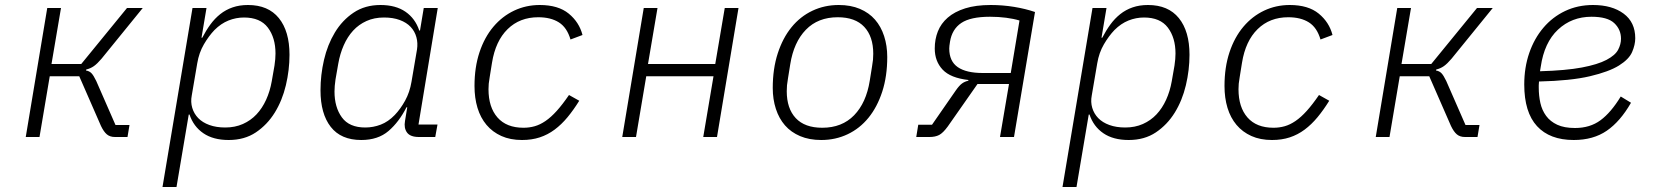

<svg xmlns="http://www.w3.org/2000/svg" viewBox="-20 -548 6640 768"><path d="M169 -516H224L186 -292H305L488 -516H551L386 -313Q369 -293 355.5 -283.5Q342 -274 325 -270L324 -266Q337 -264 345.5 -255.5Q354 -247 365 -224L442 -48H498L490 0H440Q420 0 407.5 -10.5Q395 -21 384 -44L297 -243H179L138 0H83Z M750 -516H806L786 -397H789Q804 -426 821.5 -450Q839 -474 861 -491.5Q883 -509 910.5 -518.5Q938 -528 972 -528Q1053 -528 1095.5 -475.5Q1138 -423 1138 -329Q1138 -268 1123.5 -207Q1109 -146 1079 -97.5Q1049 -49 1003.5 -18.5Q958 12 895 12Q833 12 793.5 -15Q754 -42 738 -90H735L686 200H630ZM881 -38Q920 -38 951.5 -52Q983 -66 1006 -90.5Q1029 -115 1044.5 -149Q1060 -183 1067 -223L1078 -286Q1080 -300 1081 -311.5Q1082 -323 1082 -334Q1082 -397 1051.5 -437.5Q1021 -478 956 -478Q924 -478 894 -466Q864 -454 838 -428Q815 -404 795.5 -370.5Q776 -337 769 -295L747 -166Q742 -140 749 -116.5Q756 -93 773 -75.5Q790 -58 817.5 -48Q845 -38 881 -38Z M1425 12Q1344 12 1303 -40.5Q1262 -93 1262 -187Q1262 -248 1276 -308.5Q1290 -369 1319.5 -418Q1349 -467 1394.5 -497.5Q1440 -528 1502 -528Q1563 -528 1602 -501Q1641 -474 1657 -426H1660L1675 -516H1731L1654 -50H1730L1721 0H1656Q1621 0 1608 -18Q1595 -36 1600 -64L1609 -119H1606Q1576 -60 1534 -24Q1492 12 1425 12ZM1441 -38Q1473 -38 1503 -49.5Q1533 -61 1559 -88Q1582 -112 1600.5 -145.5Q1619 -179 1626 -221L1648 -350Q1652 -376 1645.5 -399.5Q1639 -423 1622.5 -440.5Q1606 -458 1579 -468Q1552 -478 1516 -478Q1477 -478 1446 -464Q1415 -450 1392.5 -425.5Q1370 -401 1355 -367Q1340 -333 1333 -293L1322 -230Q1320 -216 1319 -204.5Q1318 -193 1318 -182Q1318 -119 1347.5 -78.5Q1377 -38 1441 -38Z M2068 12Q2021 12 1985.5 -4Q1950 -20 1926 -48.5Q1902 -77 1890 -116.5Q1878 -156 1878 -204Q1878 -279 1898 -339Q1918 -399 1953.5 -441Q1989 -483 2036.5 -505.5Q2084 -528 2139 -528Q2213 -528 2255 -493.5Q2297 -459 2310 -408L2262 -390Q2248 -438 2215.5 -458.5Q2183 -479 2133 -479Q2059 -479 2010.5 -431.5Q1962 -384 1948 -297L1939 -241Q1936 -224 1935 -213.5Q1934 -203 1934 -191Q1934 -119 1970 -78Q2006 -37 2074 -37Q2097 -37 2118.5 -43Q2140 -49 2162 -64Q2184 -79 2207 -104.5Q2230 -130 2256 -168L2297 -145Q2274 -108 2250 -79Q2226 -50 2198.5 -29.5Q2171 -9 2139 1.5Q2107 12 2068 12Z M2555 -516H2610L2572 -292H2841L2879 -516H2934L2848 0H2793L2834 -243H2565L2524 0H2469Z M3265 12Q3217 12 3180.5 -3.5Q3144 -19 3120 -46.5Q3096 -74 3083.5 -112.5Q3071 -151 3071 -196Q3071 -273 3091 -334.5Q3111 -396 3146 -439Q3181 -482 3229.5 -505Q3278 -528 3335 -528Q3383 -528 3419.5 -512.5Q3456 -497 3480 -469.5Q3504 -442 3516.5 -403.5Q3529 -365 3529 -320Q3529 -243 3509 -181.5Q3489 -120 3454 -77Q3419 -34 3370.5 -11Q3322 12 3265 12ZM3269 -37Q3348 -37 3396.5 -87Q3445 -137 3459 -225L3468 -281Q3471 -298 3472 -309Q3473 -320 3473 -333Q3473 -402 3437 -440.5Q3401 -479 3331 -479Q3252 -479 3203.5 -429Q3155 -379 3141 -291L3132 -235Q3129 -218 3128 -207Q3127 -196 3127 -183Q3127 -114 3163 -75.5Q3199 -37 3269 -37Z M3653 -49H3708L3803 -186Q3817 -206 3828 -214Q3839 -222 3853 -225L3854 -228Q3782 -236 3750.5 -269.5Q3719 -303 3719 -354Q3719 -391 3731.5 -422.5Q3744 -454 3771 -477.5Q3798 -501 3840.5 -514.5Q3883 -528 3943 -528Q3991 -528 4036.5 -520.5Q4082 -513 4120 -500L4036 0H3980L4016 -212H3890L3771 -42Q3752 -16 3736.5 -8Q3721 0 3698 0H3645ZM4023 -256 4058 -466Q4035 -473 4004.5 -477Q3974 -481 3940 -481Q3862 -481 3825 -456Q3788 -431 3780 -381Q3777 -363 3777 -354Q3777 -303 3811 -279.5Q3845 -256 3911 -256Z M4350 -516H4406L4386 -397H4389Q4404 -426 4421.5 -450Q4439 -474 4461 -491.5Q4483 -509 4510.5 -518.5Q4538 -528 4572 -528Q4653 -528 4695.5 -475.5Q4738 -423 4738 -329Q4738 -268 4723.5 -207Q4709 -146 4679 -97.5Q4649 -49 4603.5 -18.5Q4558 12 4495 12Q4433 12 4393.5 -15Q4354 -42 4338 -90H4335L4286 200H4230ZM4481 -38Q4520 -38 4551.5 -52Q4583 -66 4606 -90.5Q4629 -115 4644.5 -149Q4660 -183 4667 -223L4678 -286Q4680 -300 4681 -311.5Q4682 -323 4682 -334Q4682 -397 4651.5 -437.5Q4621 -478 4556 -478Q4524 -478 4494 -466Q4464 -454 4438 -428Q4415 -404 4395.5 -370.5Q4376 -337 4369 -295L4347 -166Q4342 -140 4349 -116.5Q4356 -93 4373 -75.5Q4390 -58 4417.5 -48Q4445 -38 4481 -38Z M5068 12Q5021 12 4985.5 -4Q4950 -20 4926 -48.5Q4902 -77 4890 -116.5Q4878 -156 4878 -204Q4878 -279 4898 -339Q4918 -399 4953.5 -441Q4989 -483 5036.5 -505.5Q5084 -528 5139 -528Q5213 -528 5255 -493.5Q5297 -459 5310 -408L5262 -390Q5248 -438 5215.5 -458.5Q5183 -479 5133 -479Q5059 -479 5010.5 -431.5Q4962 -384 4948 -297L4939 -241Q4936 -224 4935 -213.5Q4934 -203 4934 -191Q4934 -119 4970 -78Q5006 -37 5074 -37Q5097 -37 5118.5 -43Q5140 -49 5162 -64Q5184 -79 5207 -104.5Q5230 -130 5256 -168L5297 -145Q5274 -108 5250 -79Q5226 -50 5198.5 -29.5Q5171 -9 5139 1.5Q5107 12 5068 12Z M5569 -516H5624L5586 -292H5705L5888 -516H5951L5786 -313Q5769 -293 5755.5 -283.5Q5742 -274 5725 -270L5724 -266Q5737 -264 5745.5 -255.5Q5754 -247 5765 -224L5842 -48H5898L5890 0H5840Q5820 0 5807.5 -10.5Q5795 -21 5784 -44L5697 -243H5579L5538 0H5483Z M6275 12Q6179 12 6128 -43.5Q6077 -99 6077 -210Q6077 -278 6097 -336Q6117 -394 6153.5 -437Q6190 -480 6240.5 -504Q6291 -528 6352 -528Q6428 -528 6474.5 -493.5Q6521 -459 6521 -395Q6521 -369 6508.5 -340Q6496 -311 6456 -286Q6416 -261 6339.5 -243Q6263 -225 6136 -222Q6135 -214 6135 -207Q6135 -200 6135 -198Q6135 -165 6141.5 -136Q6148 -107 6164.5 -84.5Q6181 -62 6209 -49Q6237 -36 6280 -36Q6340 -36 6382 -67Q6424 -98 6463 -162L6504 -137Q6461 -62 6407 -25Q6353 12 6275 12ZM6346 -481Q6267 -481 6212 -429.5Q6157 -378 6143 -281L6140 -263Q6244 -266 6307.5 -278Q6371 -290 6406 -308.5Q6441 -327 6452.5 -349Q6464 -371 6464 -393Q6464 -430 6437 -455.5Q6410 -481 6346 -481Z"/></svg>

Font: IBM Plex Mono Light
Style: Italic
Weight: 300
Italic angle: -9°
Monospace: yes
Designer: Mike Abbink, Paul van der Laan, Pieter van Rosmalen
Foundry: Bold Monday
Version: Version 2.3